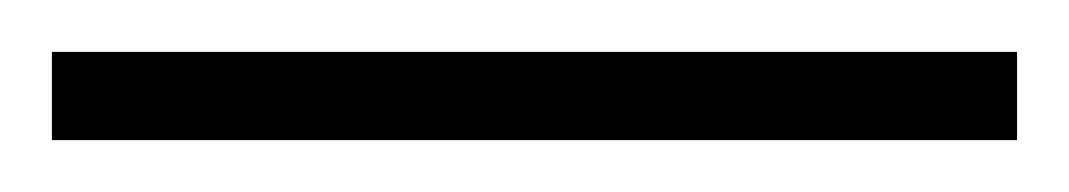

<svg xmlns="http://www.w3.org/2000/svg" viewBox="-21 70 412 74"><path d="M-1 90V124H371V90Z"/></svg>

Font: Noto Sans Devanagari SemiCondensed ExtraLight
Style: Regular
Weight: 200
Width: 4
Designer: Jelle Bosma - Monotype Design Team
Foundry: Monotype Imaging Inc.
Version: Version 2.004